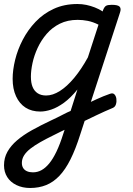

<svg xmlns="http://www.w3.org/2000/svg" viewBox="-20 -539 662 957"><path d="M386 -8Q405 -18 424 -27Q443 -36 460.5 -44Q478 -52 495 -59Q512 -66 527 -71Q542 -77 550 -69Q558 -61 560 -47Q562 -33 558 -19.5Q554 -6 542 -1Q522 7 501.5 16.5Q481 26 460.5 35.5Q440 45 419 55.5Q398 66 376 76ZM130 398Q92 398 62 383.5Q32 369 16 343.5Q0 318 0 285Q0 248 17 217.5Q34 187 65 160.5Q96 134 139 110Q182 86 233 62Q250 54 266.5 46Q283 38 299 29.5Q315 21 332 14L366 -93Q332 -51 299 -27Q266 -3 236 7Q206 17 181 17Q138 17 107.5 -2.5Q77 -22 60 -59Q43 -96 43 -146Q43 -190 55.5 -241Q68 -292 93.5 -341Q119 -390 157.5 -430.5Q196 -471 248 -495Q300 -519 366 -519Q389 -519 410.5 -514.5Q432 -510 452.5 -502Q473 -494 492 -482L493 -487Q500 -505 508.5 -510Q517 -515 537 -515Q568 -515 576.5 -505.5Q585 -496 578 -476L380 131Q357 204 331.5 255Q306 306 276 337.5Q246 369 210 383.5Q174 398 130 398ZM144 320Q167 320 187 309Q207 298 225.5 275.5Q244 253 261.5 216.5Q279 180 295 129L302 108Q292 112 283 117Q274 122 265 126Q256 130 247 135Q210 153 181 169.5Q152 186 131.5 202Q111 218 100 235.5Q89 253 89 273Q89 288 95.5 298.5Q102 309 114.5 314.5Q127 320 144 320ZM210 -63Q243 -63 278.5 -85.5Q314 -108 349.5 -150.5Q385 -193 418 -253L471 -416Q443 -430 417.5 -435Q392 -440 367 -440Q317 -440 278.5 -421Q240 -402 212.5 -370Q185 -338 167.5 -300Q150 -262 142 -224.5Q134 -187 134 -157Q134 -126 142.5 -105.5Q151 -85 168 -74Q185 -63 210 -63Z"/></svg>

Font: Playwrite HR
Style: Regular
Weight: 400
Designer: Veronika Burian, José Scaglione
Foundry: TypeTogether
Version: Version 1.002